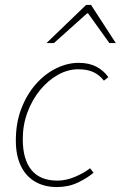

<svg xmlns="http://www.w3.org/2000/svg" viewBox="-20 -744 488 776"><path d="M210 12Q159 12 121.5 -10Q84 -32 64 -74Q44 -116 44 -176Q44 -247 66 -304.5Q88 -362 124.5 -403.5Q161 -445 206.5 -467.5Q252 -490 298 -490Q340 -490 369.5 -474.5Q399 -459 418 -432L400 -418Q381 -442 356.5 -453Q332 -464 296 -464Q254 -464 214 -441.5Q174 -419 142 -380Q110 -341 91 -290Q72 -239 72 -182Q72 -100 107 -57Q142 -14 212 -14Q247 -14 283.5 -29.5Q320 -45 344 -64L358 -46Q334 -25 295.5 -6.5Q257 12 210 12ZM168 -570 328 -724H348L448 -570H422L336 -690H332L198 -570Z"/></svg>

Font: Source Sans 3 ExtraLight ExtraLight
Style: Italic
Weight: 250
Italic angle: -11°
Version: Version 3.052;hotconv 1.1.0;makeotfexe 2.6.0